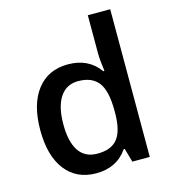

<svg xmlns="http://www.w3.org/2000/svg" viewBox="-114 -852 850 954"><g transform="rotate(-15 311.5 -375.0)"><path d="M264.2 9.8Q163.1 9.8 106.4 -63.5Q49.8 -136.7 49.8 -269Q49.8 -401.9 107.2 -475.8Q164.6 -549.8 266.1 -549.8Q372.6 -549.8 428.2 -471.2H434.1Q425.8 -529.3 425.8 -563V-759.8H541V0H451.2L431.2 -70.8H425.8Q370.6 9.8 264.2 9.8ZM294.9 -83Q365.7 -83 397.9 -122.8Q430.2 -162.6 431.2 -252V-268.1Q431.2 -370.1 397.9 -413.1Q364.7 -456.1 293.9 -456.1Q233.4 -456.1 200.7 -407Q168 -357.9 168 -267.1Q168 -177.2 199.7 -130.1Q231.4 -83 294.9 -83Z"/></g></svg>

Font: f1_52653          
Style: Regular
Weight: 600
Foundry: Ascender Corporation
Version: Version 1.10